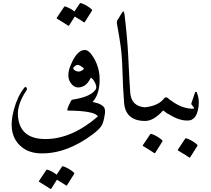

<svg xmlns="http://www.w3.org/2000/svg" viewBox="-20 -802 1399 1273"><path d="M451.2 -130.4Q509.3 -136.2 573.7 -128.9Q638.2 -121.6 665 -96.2Q679.7 -82 675.8 -50.8Q667.5 13.2 649.7 37.1Q631.8 61 595.7 87.9Q419.9 219.7 247.1 214.8Q171.9 212.4 123 172.1Q74.2 131.8 61.8 70.3Q49.3 8.8 72.3 -76.2Q95.2 -161.1 140.1 -219.2Q148.4 -230 155.3 -221.7Q162.1 -213.4 155.8 -203.6Q94.7 -111.3 98.6 -39.1Q107.4 119.6 280.8 119.9Q454.1 120.1 627 -28.3Q629.9 -31.2 626.5 -34.7Q595.7 -67.4 431.6 -68.8Q423.8 -68.8 427.7 -76.7ZM391.1 302.7Q393.6 298.8 399.4 300.8Q439 314.5 470.2 342.3Q474.6 346.2 471.7 351.1L423.8 426.8Q420.9 431.2 414.1 425.3Q407.7 419.9 357.4 389.6L319.8 449.2Q316.9 453.6 309.8 447.8Q302.7 441.9 239.7 403.8Q235.8 401.4 238.3 397.9L287.1 325.2Q289.6 321.3 295.4 323.2Q328.1 334.5 355.5 356Z M589.8 -436.5Q641.6 -362.3 640.6 -272.5Q640.6 -231.4 631.3 -197.3Q597.2 -69.3 434.6 -69.3Q424.8 -69.3 427.7 -80.1Q433.6 -102.5 452.1 -135.3Q455.1 -140.6 462.4 -141.6Q583 -160.2 614.3 -209Q624.5 -225.6 609.9 -253.9Q596.2 -280.3 582.5 -287.1Q561 -245.1 538.6 -233.4Q481.4 -203.1 447.3 -253.9Q419.4 -296.4 446.3 -364.3Q487.8 -468.8 540.5 -470.7Q565.4 -471.7 589.8 -436.5ZM467.8 -354.5Q461.4 -346.2 473.6 -337.4Q503.9 -315.4 534.2 -342.8Q538.1 -347.2 533.7 -351.1Q507.8 -372.1 494.4 -371.6Q481 -371.1 467.8 -354.5ZM509.3 -779.3Q511.7 -783.2 517.6 -781.2Q557.1 -767.6 588.4 -739.7Q592.8 -735.8 589.8 -731L542 -655.3Q539.1 -650.9 532.2 -656.7Q525.9 -662.1 475.6 -692.4L438 -632.8Q435.1 -628.4 428 -634.3Q420.9 -640.1 357.9 -678.2Q354 -680.7 356.4 -684.1L405.3 -756.8Q407.7 -760.7 413.6 -758.8Q446.3 -747.6 473.6 -726.1Z M790.5 -720.2Q801.3 -737.8 805.7 -705.1Q824.2 -550.3 829.6 -439.9Q839.8 -231.4 843.3 -188.5Q850.6 -95.7 943.4 -90.3Q969.2 -88.9 963.4 -53.7Q954.1 0 943.4 0Q812 0 802.7 -121.6Q794.9 -224.1 792 -327.9Q789.1 -431.6 780 -495.8Q771 -560.1 755.9 -642.6Q752.9 -658.7 758.8 -668.5Z M1131.8 -76.7Q1110.4 -38.1 1091.8 -47.9Q1087.9 -49.8 1061.5 -69.8Q1000 -1 943.4 0Q922.4 0.5 916.5 -43.9Q910.6 -86.9 943.4 -90.8Q1031.2 -101.1 1068.4 -149.9Q1078.6 -163.6 1094.2 -150.9Q1098.6 -147.9 1114.7 -132.8Q1147.9 -104.5 1131.8 -76.7ZM976.1 87.9Q978.5 84 984.4 85.9Q1023.9 99.6 1055.2 127.4Q1059.6 131.3 1056.6 136.2L1008.8 211.9Q1005.9 216.3 998.8 210.4Q991.7 204.6 928.7 166.5Q924.8 164.1 927.2 160.6Z M1087.4 -52.2Q1060.1 -69.8 1075.7 -109.4Q1097.7 -147.9 1112.8 -136.2Q1187 -80.1 1262.7 -81.1Q1266.1 -81.1 1266.1 -85.4Q1266.1 -90.3 1250.5 -107.9Q1247.1 -111.8 1249 -117.7Q1249 -117.7 1272.5 -187Q1274.4 -193.4 1278.8 -193.4Q1283.2 -193.4 1285.2 -188.5Q1302.7 -144 1296.9 -98.6Q1289.1 -40 1267.1 -20Q1252 -6.3 1240.2 -4.4Q1175.3 6.3 1087.4 -52.2ZM1208 117.2Q1210.4 113.3 1216.3 115.2Q1255.9 128.9 1287.1 156.7Q1291.5 160.6 1288.6 165.5L1240.7 241.2Q1237.8 245.6 1230.7 239.7Q1223.6 233.9 1160.6 195.8Q1156.7 193.4 1159.2 189.9Z"/></svg>

Font: Amiri
Style: Regular
Weight: 400
Designer: Khaled Hosny
Version: Version 000.108